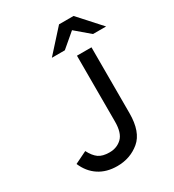

<svg xmlns="http://www.w3.org/2000/svg" viewBox="-218 -1045 1069 1180"><g transform="rotate(-30 316.0 -455.0)"><path d="M52 -125 138 -167Q160 -124 187.5 -104.5Q215 -85 264 -85Q317 -85 352 -118.5Q387 -152 387 -233V-700H490V-233Q490 -100 423 -44Q356 12 264 12Q188 12 134 -23.5Q80 -59 52 -125ZM439 -851 339 -766H247L388 -922H491L632 -766H539Z"/></g></svg>

Font: Overpass Mono Light
Style: Bold
Weight: 600
Monospace: yes
Designer: Delve Withrington, Dave Bailey
Foundry: Delve Fonts
Version: Version 1.000;DELV;Overpass